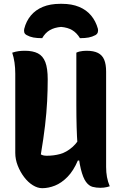

<svg xmlns="http://www.w3.org/2000/svg" viewBox="-20 -976 640 1006"><path d="M555 0Q549 2 541 4Q533 6 524 7Q515 8 506 8Q484 8 465 3Q446 -2 430.5 -23Q415 -44 403.5 -90.5Q392 -137 386 -218.5Q380 -300 380 -427Q380 -461 380 -495Q380 -529 380 -563.5Q380 -598 380 -632Q380 -666 380 -700Q388 -704 396.5 -706Q405 -708 414.5 -709Q424 -710 433 -710Q471 -710 493.5 -698.5Q516 -687 526 -663Q536 -639 536 -601Q536 -539 536 -476.5Q536 -414 536 -351.5Q536 -289 536 -226.5Q536 -164 536 -101Q536 -73 540.5 -48.5Q545 -24 555 0ZM201 10Q177 10 152 -5.5Q127 -21 106.5 -48Q86 -75 73 -108Q60 -141 60 -175Q60 -243 60 -313Q60 -383 60 -453Q60 -523 60 -590Q60 -621 56 -648.5Q52 -676 44 -700Q62 -706 77.5 -708Q93 -710 111 -710Q152 -710 178.5 -696.5Q205 -683 217.5 -650.5Q230 -618 230 -560Q230 -505 227 -445.5Q224 -386 216 -318Q208 -250 194 -167Q201 -163 208.5 -161.5Q216 -160 226 -160Q262 -160 295 -169Q328 -178 359.5 -205.5Q391 -233 419 -289V-135H388Q365 -81 333.5 -49Q302 -17 268 -3.5Q234 10 201 10ZM201 -776Q174 -776 155 -779.5Q136 -783 120 -792Q109 -798 107 -807Q105 -816 107 -825Q117 -865 141.5 -894.5Q166 -924 204.5 -940Q243 -956 296 -956H304Q356 -956 394.5 -940Q433 -924 457.5 -894.5Q482 -865 493 -825Q495 -816 492.5 -807Q490 -798 480 -792Q463 -783 444.5 -779.5Q426 -776 399 -776Q382 -804 358.5 -818Q335 -832 300 -835Q265 -832 241 -818Q217 -804 201 -776Z"/></svg>

Font: Recursive Monospace Casual ExtraBold
Style: Regular
Weight: 800
Version: Version 1.047